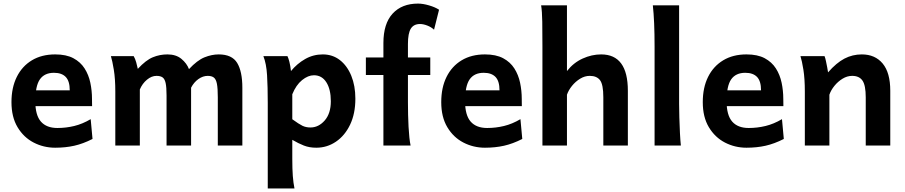

<svg xmlns="http://www.w3.org/2000/svg" viewBox="-20 -811 5042 1070"><path d="M493.2 -219.7H118.2V-307.6H368.7Q368.7 -358.9 346.4 -382.1Q324.2 -405.3 280.8 -405.3Q228 -405.3 202.4 -368.9Q176.8 -332.5 176.8 -246.6Q176.8 -168.9 208 -133.3Q239.3 -97.7 299.8 -97.7Q347.7 -97.7 393.8 -108.9Q439.9 -120.1 485.4 -147L495.6 -36.6Q442.9 -9.8 393.8 1.2Q344.7 12.2 287.6 12.2Q223.1 12.2 167.5 -16.6Q111.8 -45.4 77.9 -102.1Q43.9 -158.7 43.9 -241.7Q43.9 -322.8 73.5 -382.3Q103 -441.9 157.7 -474.9Q212.4 -507.8 287.6 -507.8Q349.1 -507.8 388.9 -486.6Q428.7 -465.3 451.4 -429.7Q474.1 -394 483.4 -349.9Q492.7 -305.7 492.7 -259.8Q492.7 -252.9 492.9 -239.7Q493.2 -226.6 493.2 -219.7Z M1044.9 -322.3V0H908.2V-278.3Q908.2 -324.7 903.1 -348.1Q897.9 -371.6 885.7 -379.9Q873.5 -388.2 852.1 -388.2Q824.7 -388.2 799.1 -366.9Q773.4 -345.7 759.3 -312.5V0H622.6V-300.3Q622.6 -372.1 614.3 -422.4Q606 -472.7 598.1 -498H725.1Q733.4 -483.9 739 -463.9Q744.6 -443.8 748 -427.2Q793 -476.1 831.8 -491.9Q870.6 -507.8 913.1 -507.8Q960.9 -507.8 991 -482.9Q1021 -458 1033.2 -425.8Q1079.1 -475.1 1119.6 -491.5Q1160.2 -507.8 1198.7 -507.8Q1272.9 -507.8 1301.8 -460.2Q1330.6 -412.6 1330.6 -322.3V0H1193.8V-268.6Q1193.8 -317.9 1189 -343.5Q1184.1 -369.1 1171.9 -378.7Q1159.7 -388.2 1137.7 -388.2Q1110.8 -388.2 1085.7 -370.4Q1060.5 -352.5 1044.9 -322.3Z M1447.8 -498H1582Q1587.4 -487.3 1592.8 -466.3Q1598.1 -445.3 1601.6 -415Q1635.3 -456.1 1680.4 -481.9Q1725.6 -507.8 1778.8 -507.8Q1833.5 -507.8 1874.3 -476.1Q1915 -444.3 1937.7 -388.7Q1960.4 -333 1960.4 -261.2Q1960.4 -177.7 1931.2 -116.5Q1901.9 -55.2 1852.3 -21.5Q1802.7 12.2 1742.7 12.2Q1704.1 12.2 1673.6 0.2Q1643.1 -11.7 1608.9 -31.7V73.2Q1608.9 131.8 1611.8 169.9Q1614.7 208 1621.1 239.3H1472.2Q1472.2 120.1 1472.2 1.2Q1472.2 -117.7 1472.2 -236.8Q1472.2 -328.1 1468.3 -392.3Q1464.4 -456.5 1447.8 -498ZM1608.9 -285.6V-146.5Q1646.5 -119.1 1665.8 -109.9Q1685.1 -100.6 1710.4 -100.6Q1755.4 -100.6 1789.6 -139.6Q1823.7 -178.7 1823.7 -246.6Q1823.7 -313 1798.8 -352.3Q1773.9 -391.6 1729.5 -391.6Q1696.8 -391.6 1663.3 -364.5Q1629.9 -337.4 1608.9 -285.6Z M2116.7 -571.3Q2116.7 -679.2 2168 -735.1Q2219.2 -791 2309.6 -791Q2336.9 -791 2371.1 -781Q2405.3 -771 2426.8 -756.8L2398.9 -645.5Q2383.3 -660.2 2361.1 -668.7Q2338.9 -677.2 2320.8 -677.2Q2285.6 -677.2 2269.5 -651.4Q2253.4 -625.5 2253.4 -565.9Q2253.4 -484.9 2253.4 -403.8Q2253.4 -322.8 2253.4 -241.2Q2253.4 -170.4 2256.8 -104.5Q2260.3 -38.6 2268.1 0H2116.7Q2116.7 -143.1 2116.7 -285.9Q2116.7 -428.7 2116.7 -571.3ZM2019 -393.1V-490.7H2377.9V-393.1Z M2888.2 -219.7H2513.2V-307.6H2763.7Q2763.7 -358.9 2741.5 -382.1Q2719.2 -405.3 2675.8 -405.3Q2623 -405.3 2597.4 -368.9Q2571.8 -332.5 2571.8 -246.6Q2571.8 -168.9 2603 -133.3Q2634.3 -97.7 2694.8 -97.7Q2742.7 -97.7 2788.8 -108.9Q2835 -120.1 2880.4 -147L2890.6 -36.6Q2837.9 -9.8 2788.8 1.2Q2739.7 12.2 2682.6 12.2Q2618.2 12.2 2562.5 -16.6Q2506.8 -45.4 2472.9 -102.1Q2439 -158.7 2439 -241.7Q2439 -322.8 2468.5 -382.3Q2498 -441.9 2552.7 -474.9Q2607.4 -507.8 2682.6 -507.8Q2744.1 -507.8 2783.9 -486.6Q2823.7 -465.3 2846.4 -429.7Q2869.1 -394 2878.4 -349.9Q2887.7 -305.7 2887.7 -259.8Q2887.7 -252.9 2887.9 -239.7Q2888.2 -226.6 2888.2 -219.7Z M3139.6 -283.2V0H3002.9Q3002.9 -59.1 3002.9 -125.7Q3002.9 -192.4 3002.9 -258.8Q3002.9 -325.2 3002.9 -384.3Q3002.9 -443.4 3002.9 -487.1Q3002.9 -530.8 3002.9 -551.8Q3002.9 -630.4 3002 -690.2Q3001 -750 2995.6 -781.2H3139.6Q3139.6 -725.6 3139.6 -664.3Q3139.6 -603 3139.6 -548.3Q3139.6 -493.7 3139.6 -457.3Q3139.6 -420.9 3139.6 -415Q3175.8 -461.4 3226.8 -484.6Q3277.8 -507.8 3330.1 -507.8Q3479 -507.8 3479 -305.2Q3479 -283.2 3479 -246.6Q3479 -210 3479 -166.5Q3479 -123 3479 -79.6Q3479 -36.1 3479 0H3342.3Q3342.3 -32.7 3342.3 -71.5Q3342.3 -110.4 3342.3 -148.7Q3342.3 -187 3342.3 -218.8Q3342.3 -250.5 3342.3 -268.6Q3342.3 -339.8 3324 -364Q3305.7 -388.2 3266.6 -388.2Q3238.8 -388.2 3212.9 -372.3Q3187 -356.4 3167.7 -332.5Q3148.4 -308.6 3139.6 -283.2Z M3764.6 -781.2V-231.9Q3764.6 -200.7 3765.9 -156.2Q3767.1 -111.8 3769.3 -69.3Q3771.5 -26.9 3774.4 0H3627.9V-551.8Q3627.9 -694.8 3618.2 -781.2Z M4345.7 -219.7H3970.7V-307.6H4221.2Q4221.2 -358.9 4199 -382.1Q4176.8 -405.3 4133.3 -405.3Q4080.6 -405.3 4054.9 -368.9Q4029.3 -332.5 4029.3 -246.6Q4029.3 -168.9 4060.5 -133.3Q4091.8 -97.7 4152.3 -97.7Q4200.2 -97.7 4246.3 -108.9Q4292.5 -120.1 4337.9 -147L4348.1 -36.6Q4295.4 -9.8 4246.3 1.2Q4197.3 12.2 4140.1 12.2Q4075.7 12.2 4020 -16.6Q3964.4 -45.4 3930.4 -102.1Q3896.5 -158.7 3896.5 -241.7Q3896.5 -322.8 3926 -382.3Q3955.6 -441.9 4010.3 -474.9Q4064.9 -507.8 4140.1 -507.8Q4201.7 -507.8 4241.5 -486.6Q4281.2 -465.3 4304 -429.7Q4326.7 -394 4335.9 -349.9Q4345.2 -305.7 4345.2 -259.8Q4345.2 -252.9 4345.5 -239.7Q4345.7 -226.6 4345.7 -219.7Z M4941.4 0H4804.7Q4804.7 0 4804.7 -21Q4804.7 -42 4804.7 -75.2Q4804.7 -108.4 4804.7 -145.5Q4804.7 -182.6 4804.7 -215.6Q4804.7 -248.5 4804.7 -268.6Q4804.7 -335.9 4786.4 -362.1Q4768.1 -388.2 4729 -388.2Q4701.2 -388.2 4675.3 -372.3Q4649.4 -356.4 4630.1 -332.5Q4610.8 -308.6 4602.1 -283.2V0H4465.3Q4465.3 0 4465.3 -21.7Q4465.3 -43.5 4465.3 -78.1Q4465.3 -112.8 4465.3 -153.6Q4465.3 -194.3 4465.3 -233.2Q4465.3 -272 4465.3 -300.3Q4465.3 -372.1 4457.3 -422.4Q4449.2 -472.7 4440.9 -498H4575.2Q4579.1 -488.3 4582.8 -471.2Q4586.4 -454.1 4589.8 -436.5Q4593.3 -418.9 4594.7 -407.7Q4641.1 -460.9 4686 -484.4Q4731 -507.8 4782.7 -507.8Q4856.9 -507.8 4899.2 -456.8Q4941.4 -405.8 4941.4 -305.2Q4941.4 -280.8 4941.4 -242.9Q4941.4 -205.1 4941.4 -163.1Q4941.4 -121.1 4941.4 -84Q4941.4 -46.9 4941.4 -23.4Q4941.4 0 4941.4 0Z"/></svg>

Font: Andika
Style: Bold
Weight: 700
Designer: Victor Gaultney, Annie Olsen, Julie Remington, Don Collingsworth, Eric Hays, Becca Hirsbrunner
Foundry: SIL International
Version: Version 6.101